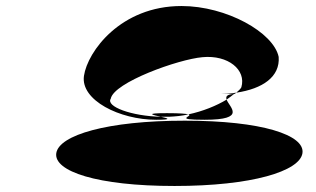

<svg xmlns="http://www.w3.org/2000/svg" viewBox="-20 -862 1051 638"><path d="M167 -353C158 -293 302 -244 560 -244C817 -244 976 -293 985 -353C994 -413 851 -461 594 -461C336 -461 176 -413 167 -353ZM259 -610C247 -529 378 -464 499 -464C555 -464 537 -469 515 -474C417 -476 331 -508 348 -534C358 -588 572 -665 653 -672C738 -680 799 -630 782 -572C779 -566 772 -560 765 -554C853 -567 911 -607 906 -673C889 -754 733 -842 583 -842C381 -842 271 -691 259 -610ZM515 -474H541C563 -475 585 -477 606 -482C599 -484 579 -486 535 -486C457 -486 488 -480 515 -474ZM606 -482C625 -476 551 -464 660 -464C802 -464 742 -506 733 -531C700 -511 654 -492 606 -482ZM700 -550H760L765 -554C745 -551 723 -550 700 -550ZM733 -531C742 -537 750 -544 758 -550C732 -548 730 -541 733 -531ZM760 -550H772Z"/></svg>

Font: Ampere
Style: SuExtIta
Weight: 400
Version: Version 1